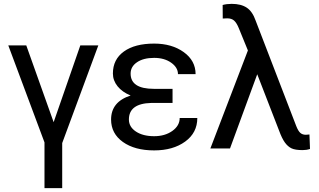

<svg xmlns="http://www.w3.org/2000/svg" viewBox="-20 -761 1634 984"><path d="M254.9 -134.8 391.6 -528.3H483.9L298.8 -27.8V203.1H208V-31.2L22.5 -528.3H114.7Z M640.6 -148.4Q640.6 -110.8 676.5 -86.9Q712.4 -63 770 -63Q825.2 -63 863 -89.8Q900.9 -116.7 900.9 -156.2H991.2Q991.2 -80.6 929 -35.4Q866.7 9.8 770 9.8Q670.4 9.8 609.9 -33.4Q549.3 -76.7 549.3 -148.4Q549.3 -239.3 649.4 -271.5Q606.4 -289.1 582.5 -318.8Q558.6 -348.6 558.6 -384.3Q558.6 -456.5 615 -497.1Q671.4 -537.6 770 -537.6Q860.8 -537.6 921.6 -493.9Q982.4 -450.2 982.4 -380.9H892.1Q892.1 -415 857.2 -439.7Q822.3 -464.4 770 -464.4Q715.3 -464.4 682.4 -442.1Q649.4 -419.9 649.4 -383.8Q649.4 -305.7 768.6 -305.7H864.3V-233.4H754.9Q640.6 -230.5 640.6 -148.4Z M1167.5 -741.2Q1215.3 -741.2 1244.6 -721.7Q1273.9 -702.1 1290 -655.8L1498.5 -114.3Q1508.3 -89.4 1519.3 -79.8Q1530.3 -70.3 1547.4 -70.3L1565.9 -71.8L1568.8 2.4Q1551.3 8.3 1530.8 8.3Q1493.2 8.3 1474.1 -0.7Q1455.1 -9.8 1439.9 -30.8Q1424.8 -51.8 1410.6 -90.8L1298.3 -380.4L1158.7 0H1058.1L1250.5 -502.4L1203.6 -617.2Q1192.4 -644.5 1179.4 -655.8Q1166.5 -667 1144.5 -667L1121.6 -666L1121.1 -735.4Q1141.6 -741.2 1167.5 -741.2Z"/></svg>

Font: MAUL
Style: Regular
Weight: 400
Designer: MAUL
Version: Version 1.0; 2020; ttfautohint (v1.8.3)